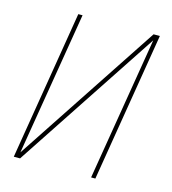

<svg xmlns="http://www.w3.org/2000/svg" viewBox="-109 -825 819 914"><g transform="rotate(15 300.0 -367.5)"><path d="M43 0 164 -735H185L68 -28L535 -735H566L445 0H424L541 -707L74 0Z"/></g></svg>

Font: Iosevka Thin Extended Oblique
Style: Regular
Weight: 100
Width: 7
Italic angle: -9°
Monospace: yes
Designer: Belleve Invis
Foundry: Belleve Invis
Version: Version 32.5.0; ttfautohint (v1.8.4)